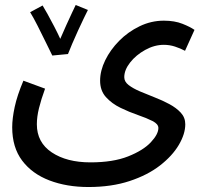

<svg xmlns="http://www.w3.org/2000/svg" viewBox="-20 -519 818 771"><path d="M29 -8Q29 -43 39 -89.5Q49 -136 74 -195L161 -163Q145 -119 136.5 -84.5Q128 -50 128 -20Q128 53 188 93Q248 133 343 133Q434 133 494.5 109Q555 85 585.5 52.5Q616 20 616 -5Q616 -21 592.5 -33Q569 -45 534 -57Q499 -69 464 -86Q429 -103 405.5 -129Q382 -155 382 -195Q382 -235 402.5 -277Q423 -319 458.5 -355Q494 -391 540.5 -413.5Q587 -436 638 -436Q681 -436 712.5 -423.5Q744 -411 761 -399L723 -315Q704 -325 682.5 -332Q661 -339 638 -339Q600 -339 563 -318.5Q526 -298 502.5 -268Q479 -238 479 -209Q479 -191 496.5 -177.5Q514 -164 542 -152Q570 -140 601 -128Q632 -116 660 -101Q688 -86 706 -66.5Q724 -47 724 -20Q724 19 698 63Q672 107 622.5 145.5Q573 184 500.5 208Q428 232 335 232Q248 232 178.5 205.5Q109 179 69 126Q29 73 29 -8ZM190 -296Q180 -316 164 -349Q148 -382 131 -415.5Q114 -449 101 -470L151 -497Q158 -486 171 -462.5Q184 -439 198 -412Q212 -385 222 -363Q233 -389 246 -417.5Q259 -446 269.5 -468.5Q280 -491 284 -499L333 -479Q328 -469 317 -446.5Q306 -424 293.5 -396.5Q281 -369 270 -343.5Q259 -318 253 -302Z"/></svg>

Font: Noto Sans Arabic Med
Style: Regular
Weight: 500
Designer: Monotype Design Team, Nadine Chahine, Nizar Qandah and Khaled Hosny
Foundry: Monotype Imaging Inc.
Version: Version 2.012; ttfautohint (v1.8.4.7-5d5b)